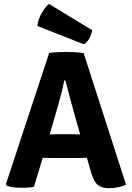

<svg xmlns="http://www.w3.org/2000/svg" viewBox="-20 -954 674 982"><path d="M240.5 -146Q232.5 -146 220.5 -146.5Q208.5 -147 198.5 -147L154 1Q140 4.5 123.5 5.5Q107 6.5 89.5 6.5Q71.5 6.5 50.2 4Q29 1.5 15.5 -3.5L10 -11.5L231.5 -683Q250 -686 275.5 -687.2Q301 -688.5 320 -688.5Q338.5 -688.5 364.2 -687Q390 -685.5 408 -682L624.5 -10Q608.5 -1 583.5 3.8Q558.5 8.5 536.5 8.5Q500.5 8.5 480 -8.2Q459.5 -25 445.5 -74L424.5 -147Q414 -147 402 -146.5Q390 -146 382 -146ZM261 -358.5 234 -266.5Q244 -267 255.8 -267.2Q267.5 -267.5 275.5 -267.5H352Q359.5 -267.5 370 -267.2Q380.5 -267 390 -266.5L369 -340.5Q357 -382.5 341.8 -438.5Q326.5 -494.5 314.5 -542.5H308.5Q303.5 -515.5 295.2 -482.5Q287 -449.5 277.8 -417Q268.5 -384.5 261 -358.5ZM230.5 -934 451.5 -799.5Q448 -779 437.5 -758.5Q427 -738 409 -727.5L171.5 -821Q174 -853.5 193.2 -886.8Q212.5 -920 230.5 -934Z"/></svg>

Font: Signika Negative SC
Style: Bold
Weight: 700
Designer: Anna Giedryś
Foundry: Anna Giedryś
Version: Version 2.000; ttfautohint (v1.8.3) -l 8 -r 50 -G 200 -x 9 -